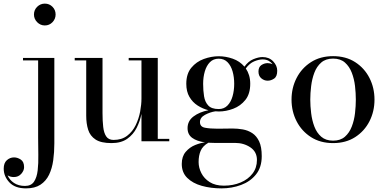

<svg xmlns="http://www.w3.org/2000/svg" viewBox="-92 -780 2137 1060"><path d="M95.5 -700Q95.5 -725 113.2 -742.5Q131 -760 155.5 -760Q180.5 -760 197.8 -742.5Q215 -725 215 -700Q215 -675.5 197.8 -657.5Q180.5 -639.5 155.5 -639.5Q131 -639.5 113.2 -657.5Q95.5 -675.5 95.5 -700ZM208 -460V11.5Q208 60.5 201.8 105.2Q195.5 150 178.8 184.8Q162 219.5 131.2 239.8Q100.5 260 51.5 260Q-9 260 -40.2 226.8Q-71.5 193.5 -71.5 151Q-71.5 120 -54.2 104.5Q-37 89 -14.5 89Q4.5 89 22.8 101Q41 113 41 143Q41 162 25.2 179.8Q9.5 197.5 -15.5 197.5Q-35.5 197.5 -50 188Q-39.5 213.5 -14.8 230Q10 246.5 46 246.5Q80 246.5 95.8 223Q111.5 199.5 116 160.8Q120.5 122 119.5 74.8Q118.5 27.5 118.5 -20V-446.5H35V-460Z M779 -13.5H842.5V0H689V-151Q681 -111 662.5 -74.2Q644 -37.5 610.5 -13.8Q577 10 523.5 10Q465.5 10 435.5 -9.8Q405.5 -29.5 394.8 -63.5Q384 -97.5 384 -141V-446.5H320.5V-460H474V-154.5Q474 -112.5 477.8 -79.2Q481.5 -46 494.5 -26.8Q507.5 -7.5 535 -7.5Q580 -7.5 610 -30.5Q640 -53.5 657.2 -89.2Q674.5 -125 681.8 -164.2Q689 -203.5 689 -236V-446.5H618.5V-460H779Z M943.5 -72.5Q943.5 -112.5 976.5 -137.2Q1009.5 -162 1059 -171.5Q1027 -179.5 999 -197.5Q971 -215.5 953.8 -245Q936.5 -274.5 936.5 -317.5Q936.5 -372.5 964.2 -406Q992 -439.5 1033.5 -454.5Q1075 -469.5 1115.5 -469.5Q1154 -469.5 1192.8 -456Q1231.5 -442.5 1257.5 -412Q1279 -442 1307.2 -453.5Q1335.5 -465 1357 -465Q1393.5 -465 1416 -441.5Q1438.5 -418 1438.5 -389.5Q1438.5 -357.5 1421.2 -346Q1404 -334.5 1385.5 -334.5Q1366.5 -334.5 1350.8 -347.5Q1335 -360.5 1335 -385Q1335 -410 1351.2 -420.8Q1367.5 -431.5 1385.5 -431.5Q1400 -431.5 1413 -425.5Q1404.5 -437 1390.8 -444.5Q1377 -452 1358 -452Q1337 -452 1311.2 -441.2Q1285.5 -430.5 1265 -402Q1276.5 -385.5 1283 -364.5Q1289.5 -343.5 1289.5 -317.5Q1289.5 -262 1262.8 -228.5Q1236 -195 1196 -179.8Q1156 -164.5 1115.5 -164.5Q1106.5 -164.5 1097.5 -165.5Q1067.5 -161 1039.8 -146Q1012 -131 1012 -106Q1012 -80 1039.8 -74.8Q1067.5 -69.5 1108.5 -69.5Q1134.5 -69.5 1152.5 -70Q1170.5 -70.5 1191.5 -70.5Q1220 -70.5 1248.5 -65.5Q1277 -60.5 1300.8 -45Q1324.5 -29.5 1338.8 0.8Q1353 31 1353 82Q1353 144 1321.2 183.2Q1289.5 222.5 1238.8 241.2Q1188 260 1131 260Q1072 260 1022 246Q972 232 941.8 202.2Q911.5 172.5 911.5 125Q911.5 83.5 933.5 58Q955.5 32.5 985.8 20.5Q1016 8.5 1040 6Q995 0 969.2 -18.8Q943.5 -37.5 943.5 -72.5ZM1029.5 -317.5Q1029.5 -280.5 1034.5 -248.8Q1039.5 -217 1057.8 -197.5Q1076 -178 1115.5 -178Q1145 -178 1164 -197.5Q1183 -217 1192 -248.8Q1201 -280.5 1201 -317.5Q1201 -354.5 1192 -386Q1183 -417.5 1164 -436.8Q1145 -456 1115.5 -456Q1086 -456 1067 -436.8Q1048 -417.5 1038.8 -386Q1029.5 -354.5 1029.5 -317.5ZM1004.5 114.5Q1004.5 146 1019.8 176Q1035 206 1066 225.5Q1097 245 1144 245Q1195 245 1236.5 227.5Q1278 210 1302.2 178.2Q1326.5 146.5 1326.5 103Q1326.5 58 1290.2 33.5Q1254 9 1205.5 9H1092Q1074 9 1058.5 8Q1027 26 1015.8 52.5Q1004.5 79 1004.5 114.5Z M1517.5 -230Q1517.5 -295 1545.5 -349.5Q1573.5 -404 1625 -437Q1676.5 -470 1747 -470Q1817.5 -470 1868.8 -437Q1920 -404 1947.8 -349.5Q1975.5 -295 1975.5 -230Q1975.5 -165 1947.8 -110.5Q1920 -56 1868.8 -23Q1817.5 10 1747 10Q1676.5 10 1625 -23Q1573.5 -56 1545.5 -110.5Q1517.5 -165 1517.5 -230ZM1621 -230Q1621 -195 1625.8 -155.5Q1630.5 -116 1643.5 -81.5Q1656.5 -47 1681.5 -25.2Q1706.5 -3.5 1747 -3.5Q1787.5 -3.5 1812.2 -25.2Q1837 -47 1850.2 -81.5Q1863.5 -116 1868 -155.5Q1872.5 -195 1872.5 -230Q1872.5 -265.5 1868 -304.8Q1863.5 -344 1850.2 -378.5Q1837 -413 1812.2 -434.8Q1787.5 -456.5 1747 -456.5Q1706.5 -456.5 1681.5 -434.8Q1656.5 -413 1643.5 -378.5Q1630.5 -344 1625.8 -304.8Q1621 -265.5 1621 -230Z"/></svg>

Font: Bodoni* 16
Style: Regular
Weight: 400
Version: Version 2.2